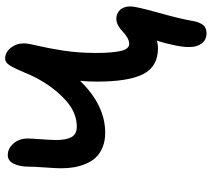

<svg xmlns="http://www.w3.org/2000/svg" viewBox="-58 -602 819 743"><g transform="rotate(-90 351.5 -230.5)"><path d="M594.2 159.2Q568.4 159.2 554.7 140.1Q541 121.1 541 94.2Q540 74.2 547.4 37.4Q554.7 0.5 565.9 -33.2Q554.2 -28.8 535.2 -28.8Q465.8 -28.8 436.5 -85.4Q407.2 -142.1 407.2 -264.2Q407.2 -298.8 410.2 -330.1Q315.9 -232.9 209 -232.9Q177.7 -232.9 153.3 -242.9Q128.9 -252.9 113.8 -269Q98.6 -285.2 89.1 -307.9Q79.6 -330.6 75.7 -354Q71.8 -377.4 71.8 -403.8Q71.8 -422.4 75 -466.1Q78.1 -509.8 78.1 -530.8Q78.1 -563.5 89.4 -586.7Q100.6 -609.9 123 -609.9Q148.4 -609.9 167.7 -587.9Q187 -565.9 187 -532.2Q187 -519.5 184.1 -480.2Q181.2 -440.9 181.2 -421.9Q181.2 -384.3 192.4 -363.5Q203.6 -342.8 232.9 -342.8Q285.6 -342.8 331.5 -382.8Q377.4 -422.9 412.1 -482.9Q426.3 -506.3 442.1 -544.7Q458 -583 469.5 -601.6Q481 -620.1 496.1 -620.1Q520.5 -620.1 537.8 -598.4Q555.2 -576.7 555.2 -546.9Q555.2 -531.7 545.9 -493.4Q536.6 -455.1 527.3 -395.8Q518.1 -336.4 518.1 -269Q518.1 -208.5 525.4 -174.3Q532.7 -140.1 553.2 -140.1Q565.4 -140.1 578.4 -147.9Q591.3 -155.8 600.6 -165Q609.9 -174.3 623.3 -182.1Q636.7 -189.9 649.9 -189.9Q670.4 -189.9 684.3 -175.8Q698.2 -161.6 698.2 -134.8Q698.2 -114.7 674.6 -30Q650.9 54.7 643.1 99.1Q639.2 127.9 627.9 143.6Q616.7 159.2 594.2 159.2Z"/></g></svg>

Font: Shantell Sans Irregular Bouncy
Style: Regular
Weight: 500
Designer: Stephen Nixon, Anya Danilova, Shantell Martin
Foundry: Arrow Type
Version: Version 1.006;[9816181b4]